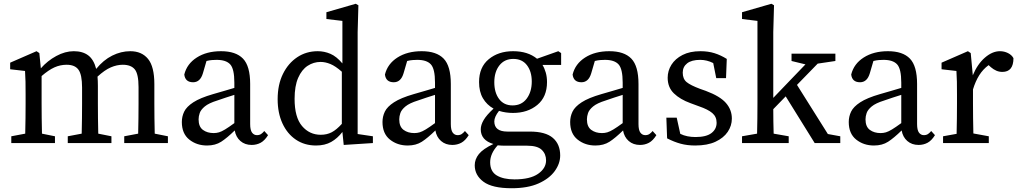

<svg xmlns="http://www.w3.org/2000/svg" viewBox="-20 -760 5411 1020"><path d="M40 0V-36L114 -50Q115 -88 115.5 -132Q116 -176 116 -210V-258Q116 -299 115.5 -326Q115 -353 113 -383L34 -392V-427L174 -488L189 -478L197 -397Q232 -437 279 -462.5Q326 -488 372 -488Q419 -488 448.5 -466Q478 -444 491 -394Q529 -441 576 -464.5Q623 -488 672 -488Q733 -488 766.5 -447Q800 -406 800 -313V-210Q800 -176 800.5 -132Q801 -88 802 -50L872 -36V0H640V-36L714 -50Q715 -87 715.5 -131.5Q716 -176 716 -210V-297Q716 -367 696 -391.5Q676 -416 632 -416Q601 -416 568.5 -402Q536 -388 498 -353Q499 -342 499.5 -329.5Q500 -317 500 -303V-210Q500 -176 500.5 -132Q501 -88 502 -50L572 -36V0H340V-36L414 -50Q415 -87 415.5 -131.5Q416 -176 416 -210V-295Q416 -363 397 -389.5Q378 -416 334 -416Q300 -416 269 -402Q238 -388 201 -356V-210Q201 -177 201.5 -132.5Q202 -88 203 -50L272 -36V0Z M1317 10Q1281 10 1257 -11Q1233 -32 1227 -67Q1186 -27 1155 -7Q1124 13 1080 13Q1025 13 985.5 -18.5Q946 -50 946 -112Q946 -141 958.5 -167Q971 -193 1007 -216.5Q1043 -240 1112 -260Q1141 -268 1169 -276.5Q1197 -285 1225 -293V-321Q1225 -394 1203 -418Q1181 -442 1131 -442Q1120 -442 1106.5 -441Q1093 -440 1077 -436L1058 -371Q1044 -323 1006 -323Q964 -323 959 -364Q973 -421 1025.5 -454.5Q1078 -488 1154 -488Q1233 -488 1271 -448.5Q1309 -409 1309 -314V-101Q1309 -69 1319 -55.5Q1329 -42 1345 -42Q1358 -42 1367 -48Q1376 -54 1384 -64L1404 -42Q1386 -13 1364.5 -1.5Q1343 10 1317 10ZM1035 -126Q1035 -87 1058 -70Q1081 -53 1115 -53Q1130 -53 1143.5 -57Q1157 -61 1176 -72.5Q1195 -84 1225 -106V-256Q1202 -249 1179.5 -241.5Q1157 -234 1134 -226Q1089 -212 1068 -194.5Q1047 -177 1041 -159.5Q1035 -142 1035 -126Z M1545 -235Q1545 -137 1584.5 -90.5Q1624 -44 1684 -44Q1717 -44 1742.5 -57.5Q1768 -71 1796 -102V-379Q1762 -409 1735 -420Q1708 -431 1683 -431Q1646 -431 1614.5 -410.5Q1583 -390 1564 -346.5Q1545 -303 1545 -235ZM1806 10 1799 -59Q1773 -25 1739.5 -6Q1706 13 1659 13Q1598 13 1552 -18Q1506 -49 1480.5 -104.5Q1455 -160 1455 -233Q1455 -310 1483 -367Q1511 -424 1559 -456Q1607 -488 1668 -488Q1703 -488 1735.5 -474Q1768 -460 1799 -423V-649L1714 -659V-695L1870 -740L1884 -732L1880 -589V-48L1961 -36V0Z M2383 10Q2347 10 2323 -11Q2299 -32 2293 -67Q2252 -27 2221 -7Q2190 13 2146 13Q2091 13 2051.5 -18.5Q2012 -50 2012 -112Q2012 -141 2024.5 -167Q2037 -193 2073 -216.5Q2109 -240 2178 -260Q2207 -268 2235 -276.5Q2263 -285 2291 -293V-321Q2291 -394 2269 -418Q2247 -442 2197 -442Q2186 -442 2172.5 -441Q2159 -440 2143 -436L2124 -371Q2110 -323 2072 -323Q2030 -323 2025 -364Q2039 -421 2091.5 -454.5Q2144 -488 2220 -488Q2299 -488 2337 -448.5Q2375 -409 2375 -314V-101Q2375 -69 2385 -55.5Q2395 -42 2411 -42Q2424 -42 2433 -48Q2442 -54 2450 -64L2470 -42Q2452 -13 2430.5 -1.5Q2409 10 2383 10ZM2101 -126Q2101 -87 2124 -70Q2147 -53 2181 -53Q2196 -53 2209.5 -57Q2223 -61 2242 -72.5Q2261 -84 2291 -106V-256Q2268 -249 2245.5 -241.5Q2223 -234 2200 -226Q2155 -212 2134 -194.5Q2113 -177 2107 -159.5Q2101 -142 2101 -126Z M2584 102Q2584 151 2619 172Q2654 193 2713 193Q2796 193 2838.5 163.5Q2881 134 2881 92Q2881 58 2858 36Q2835 14 2781 14H2664Q2654 14 2644 13.5Q2634 13 2624 12Q2584 56 2584 102ZM2705 -160Q2666 -160 2631 -171Q2606 -139 2606 -115Q2606 -61 2676 -61H2795Q2878 -61 2917 -27.5Q2956 6 2956 66Q2956 109 2927 149Q2898 189 2841 214.5Q2784 240 2698 240Q2595 240 2548.5 205.5Q2502 171 2502 118Q2502 86 2524 58.5Q2546 31 2601 5Q2534 -15 2534 -73Q2534 -96 2549.5 -122.5Q2565 -149 2602 -183Q2566 -203 2545.5 -238Q2525 -273 2525 -324Q2525 -403 2576.5 -445.5Q2628 -488 2706 -488Q2784 -488 2833 -448L2946 -488L2961 -478V-415H2862Q2873 -397 2879.5 -374Q2886 -351 2886 -324Q2886 -245 2834.5 -202.5Q2783 -160 2705 -160ZM2703 -200Q2751 -200 2778 -236Q2805 -272 2805 -327Q2805 -380 2779.5 -413.5Q2754 -447 2707 -447Q2660 -447 2633 -412.5Q2606 -378 2606 -323Q2606 -268 2631.5 -234Q2657 -200 2703 -200Z M3380 10Q3344 10 3320 -11Q3296 -32 3290 -67Q3249 -27 3218 -7Q3187 13 3143 13Q3088 13 3048.5 -18.5Q3009 -50 3009 -112Q3009 -141 3021.5 -167Q3034 -193 3070 -216.5Q3106 -240 3175 -260Q3204 -268 3232 -276.5Q3260 -285 3288 -293V-321Q3288 -394 3266 -418Q3244 -442 3194 -442Q3183 -442 3169.5 -441Q3156 -440 3140 -436L3121 -371Q3107 -323 3069 -323Q3027 -323 3022 -364Q3036 -421 3088.5 -454.5Q3141 -488 3217 -488Q3296 -488 3334 -448.5Q3372 -409 3372 -314V-101Q3372 -69 3382 -55.5Q3392 -42 3408 -42Q3421 -42 3430 -48Q3439 -54 3447 -64L3467 -42Q3449 -13 3427.5 -1.5Q3406 10 3380 10ZM3098 -126Q3098 -87 3121 -70Q3144 -53 3178 -53Q3193 -53 3206.5 -57Q3220 -61 3239 -72.5Q3258 -84 3288 -106V-256Q3265 -249 3242.5 -241.5Q3220 -234 3197 -226Q3152 -212 3131 -194.5Q3110 -177 3104 -159.5Q3098 -142 3098 -126Z M3673 13Q3631 13 3596 3.5Q3561 -6 3524 -25L3520 -135H3575L3594 -49Q3612 -40 3632.5 -36Q3653 -32 3675 -32Q3732 -32 3759.5 -53Q3787 -74 3787 -108Q3787 -140 3764 -159.5Q3741 -179 3694 -195L3648 -212Q3593 -232 3560 -264Q3527 -296 3527 -347Q3527 -384 3547 -416Q3567 -448 3606 -468Q3645 -488 3701 -488Q3742 -488 3775.5 -477.5Q3809 -467 3841 -447L3837 -345H3785L3769 -425Q3735 -442 3700 -442Q3654 -442 3630.5 -423.5Q3607 -405 3607 -374Q3607 -341 3627.5 -324Q3648 -307 3699 -288L3730 -277Q3805 -249 3836.5 -213Q3868 -177 3868 -130Q3868 -92 3846 -59.5Q3824 -27 3781 -7Q3738 13 3673 13Z M3922 0V-36L4002 -50Q4003 -90 4003.5 -130.5Q4004 -171 4004 -210V-649L3922 -659V-695L4078 -740L4092 -732L4088 -589V-240L4181 -337L4259 -418L4185 -436V-475H4418V-436L4324 -422L4214 -309L4378 -48L4444 -36V0H4308L4154 -248L4088 -180Q4088 -148 4088.5 -115Q4089 -82 4090 -50L4170 -36V0Z M4860 10Q4824 10 4800 -11Q4776 -32 4770 -67Q4729 -27 4698 -7Q4667 13 4623 13Q4568 13 4528.5 -18.5Q4489 -50 4489 -112Q4489 -141 4501.5 -167Q4514 -193 4550 -216.5Q4586 -240 4655 -260Q4684 -268 4712 -276.5Q4740 -285 4768 -293V-321Q4768 -394 4746 -418Q4724 -442 4674 -442Q4663 -442 4649.5 -441Q4636 -440 4620 -436L4601 -371Q4587 -323 4549 -323Q4507 -323 4502 -364Q4516 -421 4568.5 -454.5Q4621 -488 4697 -488Q4776 -488 4814 -448.5Q4852 -409 4852 -314V-101Q4852 -69 4862 -55.5Q4872 -42 4888 -42Q4901 -42 4910 -48Q4919 -54 4927 -64L4947 -42Q4929 -13 4907.5 -1.5Q4886 10 4860 10ZM4578 -126Q4578 -87 4601 -70Q4624 -53 4658 -53Q4673 -53 4686.5 -57Q4700 -61 4719 -72.5Q4738 -84 4768 -106V-256Q4745 -249 4722.5 -241.5Q4700 -234 4677 -226Q4632 -212 4611 -194.5Q4590 -177 4584 -159.5Q4578 -142 4578 -126Z M4990 0V-36L5062 -49Q5063 -87 5063.5 -131.5Q5064 -176 5064 -210V-258Q5064 -299 5063.5 -326Q5063 -353 5061 -383L4982 -392V-427L5122 -488L5137 -478L5148 -360Q5173 -420 5212.5 -454Q5252 -488 5292 -488Q5315 -488 5335 -478Q5355 -468 5364 -451Q5364 -378 5305 -378Q5288 -378 5273 -384.5Q5258 -391 5244 -403L5232 -414Q5202 -392 5182 -360Q5162 -328 5149 -285V-210Q5149 -177 5149.5 -133Q5150 -89 5151 -51L5233 -36V0Z"/></svg>

Font: Source Serif 4
Style: Regular
Weight: 400
Designer: Frank Grießhammer
Foundry: Adobe
Version: Version 4.005;hotconv 1.1.0;makeotfexe 2.6.0